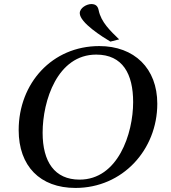

<svg xmlns="http://www.w3.org/2000/svg" viewBox="-20 -910 842 946"><path d="M72 -269C72 -92 177 16 352 16C584 16 755 -172 755 -399C755 -573 642 -683 469 -683C237 -683 72 -500 72 -269ZM190 -256C190 -414 263 -641 454 -641C585 -641 636 -545 636 -407C636 -251 561 -25 372 -25C249 -25 190 -113 190 -256ZM373 -845C373 -798 487 -727 524 -705L567 -716C525 -757 478 -800 466 -860C462 -880 451 -890 430 -890C407 -890 373 -871 373 -845Z"/></svg>

Font: KpRoman
Style: SemiboldItalic
Weight: 600
Italic angle: -11°
Version: Version 0.66